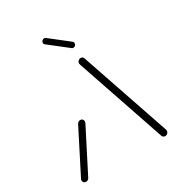

<svg xmlns="http://www.w3.org/2000/svg" viewBox="-164 -795 843 905"><g transform="rotate(-30 257.5 -342.5)"><path d="M42.2 0Q35.2 0 30.6 -4.6Q25.9 -9.3 25.9 -16.3Q25.9 -21.1 28.1 -24.4L145.9 -255.9Q148.9 -260.7 153.5 -263.5Q158.1 -266.3 163.3 -266.3Q170.4 -266.3 174.8 -261.7Q179.3 -257 179.3 -250Q179.3 -247.4 177.4 -241.9L59.3 -10.4Q56.7 -5.6 52 -2.8Q47.4 0 42.2 0ZM491.9 -19.3Q491.9 -11.5 486.3 -5.7Q480.7 0 473 0Q467.4 0 463.3 -2.8Q459.3 -5.6 457.4 -10.4L293.3 -492.2Q291.9 -498.1 291.9 -499.6Q291.9 -507.4 297.6 -513Q303.3 -518.5 310.7 -518.5Q316.3 -518.5 320.2 -515.7Q324.1 -513 325.9 -508.5L490.4 -26.3Q491.9 -22.2 491.9 -19.3ZM192.2 -668.9Q192.2 -675.2 197 -680Q201.9 -684.8 208.1 -684.8Q213 -684.8 216.7 -681.9L317 -603.3Q321.9 -599.6 321.9 -593.7Q321.9 -587 317.2 -582Q312.6 -577 305.9 -577Q300.7 -577 297.8 -580L197.4 -658.5Q192.2 -661.9 192.2 -668.9Z"/></g></svg>

Font: 26F Galaxy Sans Light
Style: Italic
Weight: 300
Italic angle: -5°
Designer: C₂₉H₂₅N₃O₅
Version: Version 1.200